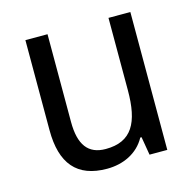

<svg xmlns="http://www.w3.org/2000/svg" viewBox="-86 -624 730 721"><g transform="rotate(-15 279.5 -263.0)"><path d="M481 -536H396V-255C396 -129 361 -63 259 -63C191 -63 159 -106 159 -195V-536H73V-186C73 -56 128 10 245 10C307 10 365 -16 395 -71H400L412 0H481Z"/></g></svg>

Font: Noto Sans Lao Looped SemiCondensed
Style: Regular
Weight: 400
Width: 4
Designer: Mark Frömberg, Ben Mitchell
Foundry: The Fontpad Ltd
Version: Version 1.002